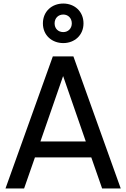

<svg xmlns="http://www.w3.org/2000/svg" viewBox="-20 -1063 712 1083"><path d="M11 0H116L177 -175H495L556 0H661L394 -745H278ZM208 -265 336 -634 464 -265ZM222 -931C222 -863 274 -820 337 -820C400 -820 451 -864 451 -931C451 -999 400 -1043 337 -1043C273 -1043 222 -999 222 -931ZM288 -931C288 -962 310 -981 337 -981C364 -981 385 -961 385 -931C385 -902 364 -882 337 -882C308 -882 288 -902 288 -931Z"/></svg>

Font: Mluvka Medium
Style: Regular
Weight: 500
Designer: Modified by Jiří Krblich, Original typeface by Gumpita Rahayu
Foundry: Gumpita Rahayu & Jiří Krblich
Version: Version 2.000;Glyphs 3.1.1 (3134)